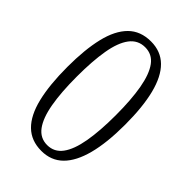

<svg xmlns="http://www.w3.org/2000/svg" viewBox="-219 -812 909 909"><g transform="rotate(45 236.0 -357.0)"><path d="M236 10Q168 10 125 -32Q82 -74 62 -156.5Q42 -239 42 -359Q42 -475 61.5 -556.5Q81 -638 124 -681Q167 -724 237 -724Q303 -724 345.5 -682Q388 -640 408.5 -558.5Q429 -477 429 -358Q429 -238 407.5 -156Q386 -74 343.5 -32Q301 10 236 10ZM236 -29Q283 -29 311.5 -67.5Q340 -106 353 -180Q366 -254 366 -358Q366 -463 353 -536Q340 -609 312 -647Q284 -685 237 -685Q189 -685 160 -646.5Q131 -608 118.5 -535Q106 -462 106 -358Q106 -253 119 -179.5Q132 -106 160.5 -67.5Q189 -29 236 -29Z"/></g></svg>

Font: Noto Serif Ethiopic Condensed Light
Style: Regular
Weight: 300
Width: 3
Designer: Monotype Design Team
Foundry: Monotype Imaging Inc.
Version: Version 2.102